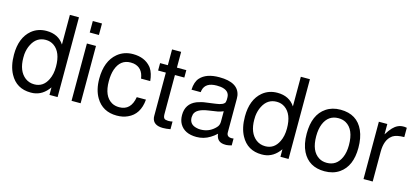

<svg xmlns="http://www.w3.org/2000/svg" viewBox="-61 -1201 3677 1695"><g transform="rotate(15 1777.5 -353.0)"><path d="M495.1 -729V0H420.9V-68.8Q362.8 14.2 276.9 22Q266.1 22.9 253.9 22.9Q124 22.9 64 -88.9Q25.9 -159.2 25.9 -263.2Q25.9 -417 115.2 -492.2Q171.9 -539.1 251 -539.1Q358.9 -539.1 412.1 -458V-729ZM265.1 -460.9Q180.2 -460.9 139.2 -378.9Q119.1 -340.8 113.8 -290Q112.8 -274.9 112.8 -257.8Q112.8 -136.2 183.1 -82Q219.2 -55.2 266.1 -55.2Q348.1 -55.2 387.2 -136.2Q412.1 -186 412.1 -255.9Q412.1 -387.2 339.8 -438Q307.1 -460.9 265.1 -460.9Z M705.6 -523.9V0H622.6V-523.9ZM705.6 -729V-624H621.6V-729Z M1248.5 -348.1H1164.6Q1151.4 -444.8 1067.4 -460Q1059.6 -460.9 1040.5 -461.9Q946.3 -461.9 911.1 -361.8Q895.5 -315.9 895.5 -252.9Q895.5 -116.2 974.1 -70.8Q1003.4 -54.2 1042.5 -54.2Q1149.4 -54.2 1170.4 -180.2H1254.4Q1243.2 -43 1139.2 2.9Q1096.2 22.9 1040.5 22.9Q911.1 22.9 849.1 -82Q808.1 -150.9 808.1 -252.9Q808.1 -413.1 900.4 -490.2Q959.5 -539.1 1041.5 -539.1Q1147.5 -539.1 1205.6 -471.2L1213.4 -460.9Q1242.2 -418 1248.5 -348.1Z M1531.2 -523.9V-456.1H1445.3V-97.2Q1445.3 -59.1 1467.3 -53.2L1491.2 -49.8Q1516.1 -49.8 1531.2 -54.2V16.1Q1492.2 22.9 1463.4 22.9Q1374.5 22.9 1363.3 -43.9L1362.3 -60.1V-456.1H1291.5V-523.9H1362.3V-668H1445.3V-523.9Z M2090.3 -48.8V14.2Q2061 22 2043.9 22.9H2043H2033.2Q1962.4 22.9 1949.2 -40L1947.3 -54.2Q1918.9 -27.8 1892.1 -12.2Q1835.9 22.9 1769 22.9Q1659.2 22.9 1616.2 -51.8Q1597.2 -85.9 1597.2 -131.8Q1597.2 -233.9 1689 -272L1700.2 -275.9L1734.4 -286.1Q1743.2 -288.1 1753.4 -290Q1783.2 -294.9 1856.9 -304.2Q1930.2 -313 1941.4 -341.8V-342.8V-344.2L1944.3 -361.8V-383.8Q1944.3 -448.2 1863.3 -460Q1846.2 -461.9 1827.1 -461.9Q1724.1 -461.9 1707 -387.2Q1705.1 -377.9 1704.1 -369.1H1620.1Q1623 -440.9 1656.2 -478Q1710.9 -539.1 1830.1 -539.1Q2006.3 -539.1 2025.4 -422.9Q2027.3 -411.1 2027.3 -396V-87.9Q2027.3 -46.9 2072.3 -46.9H2074.2Q2080.1 -46.9 2085 -47.9H2085.9ZM1944.3 -165V-258.8L1934.1 -254.9Q1918 -248 1896 -243.2L1810.1 -230Q1704.1 -214.8 1688 -161.1L1684.1 -134.8V-133.8Q1684.1 -68.8 1751 -54.2Q1767.1 -49.8 1787.1 -49.8Q1859.4 -49.8 1911.1 -97.2Q1924.3 -108.9 1932.1 -120.1Q1944.3 -138.2 1944.3 -165Z M2606 -729V0H2531.7V-68.8Q2473.6 14.2 2387.7 22Q2377 22.9 2364.7 22.9Q2234.9 22.9 2174.8 -88.9Q2136.7 -159.2 2136.7 -263.2Q2136.7 -417 2226.1 -492.2Q2282.7 -539.1 2361.8 -539.1Q2469.7 -539.1 2522.9 -458V-729ZM2376 -460.9Q2291 -460.9 2250 -378.9Q2230 -340.8 2224.6 -290Q2223.6 -274.9 2223.6 -257.8Q2223.6 -136.2 2293.9 -82Q2330.1 -55.2 2377 -55.2Q2459 -55.2 2498 -136.2Q2522.9 -186 2522.9 -255.9Q2522.9 -387.2 2450.7 -438Q2418 -460.9 2376 -460.9Z M2938.5 -539.1Q3090.3 -539.1 3147.5 -410.2Q3176.3 -345.2 3176.3 -253.9Q3176.3 -86.9 3074.7 -16.1Q3018.6 22.9 2939.5 22.9Q2795.4 22.9 2735.4 -96.2Q2702.6 -162.1 2702.6 -257.8Q2702.6 -432.1 2807.6 -502Q2862.3 -539.1 2938.5 -539.1ZM2939.5 -461.9Q2846.7 -461.9 2808.6 -370.1Q2789.6 -323.2 2789.6 -257.8Q2789.6 -121.1 2867.7 -73.2Q2898.4 -54.2 2939.5 -54.2Q3029.3 -54.2 3068.4 -142.1Q3089.4 -189 3089.4 -254.9Q3089.4 -399.9 3007.3 -445.8Q2977.5 -461.9 2939.5 -461.9Z M3291 -523.9H3368.2V-429.2Q3393.1 -470.2 3417 -495.1Q3459 -539.1 3511.2 -539.1H3522L3543 -536.1V-451.2Q3471.2 -450.2 3439.9 -429.2Q3438 -428.2 3436 -426.8L3434.1 -424.8Q3375 -381.8 3375 -272V0H3291Z"/></g></svg>

Font: SolaimanLipiNormal
Style: Normal
Weight: 400
Designer: Solaiman Karim
Version: Version 1.6.1 ; ttfautohint (v1.5.65-e2d9)